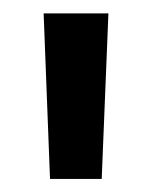

<svg xmlns="http://www.w3.org/2000/svg" viewBox="-20 -682 226 286"><path d="M131.5 -415.5H54.5L45 -662H141.5Z"/></svg>

Font: Anek Gurmukhi Medium Medium
Style: Regular
Weight: 500
Version: Version 1.003